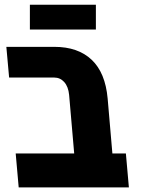

<svg xmlns="http://www.w3.org/2000/svg" viewBox="-20 -812 640 832"><path d="M214.5 -476H19.5L7.5 -609H215.5Q318 -609 377.2 -553Q436.5 -497 446.5 -385L467 -147H525.5L538.5 0H61L48 -147H301.5L279.5 -401Q276 -436.5 258.5 -456.2Q241 -476 214.5 -476ZM109.5 -791.5H395.5V-684H109.5Z"/></svg>

Font: JuliaMono Black
Style: Italic
Weight: 900
Italic angle: -9°
Monospace: yes
Designer: cormullion
Foundry: corm
Version: Version 0.057; ttfautohint (v1.8.4)